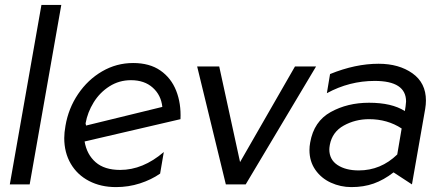

<svg xmlns="http://www.w3.org/2000/svg" viewBox="-20 -752 1815 783"><path d="M230 -732H149L20 0H101Z M470 -59Q406 -59 370 -90.5Q334 -122 325 -175L716 -266Q719 -330 698.5 -382Q678 -434 634 -464.5Q590 -495 523 -495Q455 -495 396.5 -461Q338 -427 298.5 -368.5Q259 -310 247 -239Q242 -211 242 -189Q242 -130 268.5 -84.5Q295 -39 343 -14Q391 11 453 11Q504 11 550.5 -4Q597 -19 633 -44L648 -132Q563 -59 470 -59ZM514 -425Q569 -425 603 -394.5Q637 -364 642 -316L331 -240L329 -249Q337 -294 362 -334.5Q387 -375 426.5 -400Q466 -425 514 -425Z M1269 -481H1183L959 -91L874 -481H784L901 0H982Z M1443 -57Q1390 -57 1356.5 -79Q1323 -101 1323 -143Q1323 -149 1325 -161Q1335 -214 1382 -240Q1429 -266 1485 -266Q1560 -266 1618 -228L1600 -122Q1533 -57 1443 -57ZM1717 -342Q1717 -414 1662 -453Q1607 -492 1524 -492Q1429 -492 1326 -450L1313 -372Q1405 -422 1508 -422Q1636 -422 1636 -338Q1636 -332 1634 -318L1631 -299Q1578 -333 1485 -333Q1397 -333 1328.5 -295Q1260 -257 1245 -171Q1242 -155 1242 -140Q1242 -94 1266 -59.5Q1290 -25 1329.5 -7Q1369 11 1413 11Q1463 11 1504 -3.5Q1545 -18 1585 -49L1660 0L1714 -308Q1717 -326 1717 -342Z"/></svg>

Font: Geom Light
Style: Italic
Weight: 300
Italic angle: -10°
Version: Version 1.102